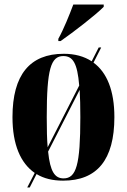

<svg xmlns="http://www.w3.org/2000/svg" viewBox="-20 -786 559 846"><path d="M237 -615V-605H247C303 -644 403 -721 437 -756V-766H303C286 -721 261 -658 237 -615ZM133 -24 100 40H111L141 -19C174 1 213 10 258 10C407 10 484 -81 484 -270C484 -387 451 -467 392 -510L426 -577H415L384 -516C350 -538 309 -549 261 -549C112 -549 35 -457 35 -270C35 -148 71 -67 133 -24ZM329 -409 190 -137C187 -171 186 -216 186 -270C186 -481 204 -539 259 -539C301 -539 321 -508 329 -409ZM260 0C222 0 201 -29 192 -118L331 -390C333 -357 334 -317 334 -270C334 -59 316 0 260 0Z"/></svg>

Font: Noto Serif Display ExtraCondensed ExtraBold
Style: Regular
Weight: 800
Width: 2
Designer: Monotype Design Team
Foundry: Monotype Imaging Inc.
Version: Version 2.009